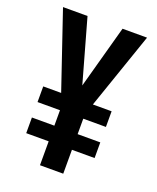

<svg xmlns="http://www.w3.org/2000/svg" viewBox="-134 -795 717 876"><g transform="rotate(20 224.5 -357.0)"><path d="M224 -408 308 -714H427L299 -343H390V-267H280V-192H390V-116H280V0H167V-116H58V-192H167V-267H58V-343H145L19 -714H138Z"/></g></svg>

Font: Noto Sans Gurmukhi ExtraCondensed SemiBold
Style: Regular
Weight: 600
Width: 2
Designer: Jelle Bosma - Monotype Design Team
Foundry: Monotype Imaging Inc.
Version: Version 2.004; ttfautohint (v1.8.4.7-5d5b)